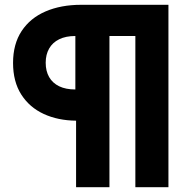

<svg xmlns="http://www.w3.org/2000/svg" viewBox="-20 -680 788 800"><path d="M297 100V-177.2Q221.6 -177.8 162.2 -205.2Q102.8 -232.6 68.6 -286.2Q34.4 -339.8 34.4 -417.8Q34.4 -496.6 70.2 -550.8Q106 -605 170.1 -632.5Q234.2 -660 318 -660H681.8V100H544V-530H436V100ZM294 -307.2V-530Q254.2 -530 226.6 -516.4Q199 -502.9 184.7 -477.7Q170.4 -452.6 170.4 -418.6Q170.4 -383.9 184.7 -358.9Q199 -333.9 226.6 -320.5Q254.2 -307.2 294 -307.2Z"/></svg>

Font: Work Sans
Style: Regular
Weight: 400
Designer: Wei Huang
Foundry: Wei Huang
Version: Version 2.006; ttfautohint (v1.8.1.43-b0c9)